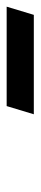

<svg xmlns="http://www.w3.org/2000/svg" viewBox="201 -889 120 562"><g transform="rotate(-90 261.0 -608.0)"><path d="M207.5 -569 231.5 -648.5H522.5L498.5 -569Z"/></g></svg>

Font: Newsreader ExtraBold
Style: Italic
Weight: 800
Italic angle: -17°
Designer: Hugues Gentile
Foundry: Production Type
Version: Version 1.003